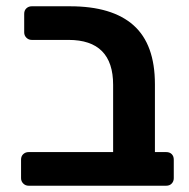

<svg xmlns="http://www.w3.org/2000/svg" viewBox="-20 -591 600 611"><path d="M47 -24V-83Q47 -94 54 -100.5Q61 -107 71 -107H340V-321Q340 -464 198 -464H81Q71 -464 64 -471Q57 -478 57 -488V-547Q57 -558 64 -564.5Q71 -571 81 -571H203Q337 -571 405 -510.5Q473 -450 473 -323V-107H509Q520 -107 526.5 -100.5Q533 -94 533 -83V-24Q533 -14 526.5 -7Q520 0 509 0H71Q61 0 54 -7Q47 -14 47 -24Z"/></svg>

Font: Hezaedrus Medium
Style: Regular
Weight: 500
Designer: Hubert & Fischer
Foundry: Hubert & Fischer
Version: Version 1.10;September 3, 2019;FontCreator 11.5.0.2425 64-bi